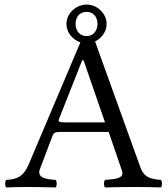

<svg xmlns="http://www.w3.org/2000/svg" viewBox="-20 -819 735 841"><path d="M263 -283C241 -283 234 -286 237.8 -296.3L340 -555H346L440 -283ZM155 -79 210 -224C215 -237 221 -241 245 -241H456L514 -72C525.8 -37.5 487.6 -34.4 440 -31C434 -25 434 -4 440 2C477 1 532 0 571 0C612 0 650 1 685 2C691 -4 691 -25 685 -31C646.2 -34.5 612.4 -37.8 595 -86L396.4 -637.5C426.1 -651.6 447 -681.5 447 -714C447 -761 405 -799 359 -799C313 -799 271 -760 271 -714C271 -677.2 297.8 -645 332.1 -633.5L107 -102C81 -40 50.5 -34 7 -31C1 -25 1 -4 7 2C33 1 65.7 0 96 0C137 0 187 1 224 2C230 -4 230 -25 224 -31C186.4 -33.6 139.4 -37.9 155 -79ZM359 -767C389 -767 407 -745 407 -714C407 -686 390 -661 359 -661C328 -661 311 -686 311 -714C311 -744 328 -767 359 -767Z"/></svg>

Font: Libertinus Serif
Style: Regular
Weight: 400
Designer: Philipp H. Poll
Foundry: Khaled Hosny
Version: Version 6.2